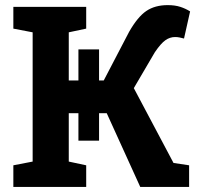

<svg xmlns="http://www.w3.org/2000/svg" viewBox="-20 -738 793 758"><path d="M32.7 0V-85.4L108.9 -100.1V-610.4L32.7 -625V-710.9H320.3V-625L251.5 -610.4V-420.4H289.6V-543H371.1V-420.4H389.6L489.7 -612.3Q523.4 -671.4 557.6 -694.6Q591.8 -717.8 642.1 -717.8Q670.9 -717.8 691.9 -710.9Q712.9 -704.1 730.5 -692.9L706.5 -585.9Q697.3 -588.4 688.7 -590.1Q680.2 -591.8 671.4 -591.8Q650.9 -591.8 633.1 -579.3Q615.2 -566.9 591.3 -531.7L508.3 -390.1L665 -94.7L726.6 -85.4V0H533.7L401.4 -291H371.1V-182.6H289.6V-291H251.5V-100.1L320.3 -85.4V0Z"/></svg>

Font: Roboto Slab
Style: Bold
Weight: 700
Designer: Google
Version: Version 2.000; ttfautohint (v1.8.1.43-b0c9)